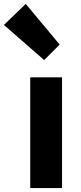

<svg xmlns="http://www.w3.org/2000/svg" viewBox="-78 -958 411 978"><path d="M76 0V-564H238V0ZM147 -652 -58 -831 53 -938 226 -731Z"/></svg>

Font: Noto Sans SC ExtraBold
Style: Regular
Weight: 800
Designer: Ryoko NISHIZUKA 西塚涼子 (kana, bopomofo & ideographs); Paul D. Hunt (Latin, Greek & Cyrillic); Sandoll Communications 산돌커뮤니
Foundry: Adobe
Version: Version 2.004-H2;hotconv 1.0.118;makeotfexe 2.5.65603